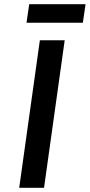

<svg xmlns="http://www.w3.org/2000/svg" viewBox="-20 -900 430 920"><path d="M191 0 290 -707H171L72 0ZM377 -791 390 -880H120L107 -791Z"/></svg>

Font: Brisa Sans Medium
Style: Italic
Weight: 600
Italic angle: -8°
Designer: Dalton Maag Ltd
Foundry: Dalton Maag Ltd
Version: Version 1.101;July 10, 2019;FontCreator 11.5.0.2425 64-bit